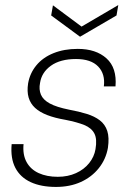

<svg xmlns="http://www.w3.org/2000/svg" viewBox="-20 -726 520 758"><path d="M201 12Q142 12 101 -7Q60 -26 40.5 -63.5Q21 -101 26 -157H73Q69 -115 85 -86Q101 -57 133 -42.5Q165 -28 208 -28Q248 -28 280 -42.5Q312 -57 332 -82Q352 -107 357 -137Q364 -177 352.5 -199Q341 -221 312.5 -232.5Q284 -244 238 -253Q197 -260 167 -271.5Q137 -283 118.5 -300Q100 -317 93 -341Q86 -365 91 -397Q98 -437 123.5 -468Q149 -499 191 -516Q233 -533 287 -533Q359 -533 400.5 -495.5Q442 -458 436 -385H390Q396 -434 367.5 -463.5Q339 -493 280 -493Q218 -493 181 -466.5Q144 -440 138 -398Q133 -373 141.5 -352.5Q150 -332 176.5 -317.5Q203 -303 253 -293Q291 -286 322 -276.5Q353 -267 374 -251Q395 -235 403.5 -209Q412 -183 406 -142Q398 -97 370 -62Q342 -27 299 -7.5Q256 12 201 12ZM447 -706 440 -665 296 -581 182 -665 189 -705 302 -621Z"/></svg>

Font: DM Sans 10pt ExtraLight
Style: Italic
Weight: 250
Italic angle: -10°
Version: Version 4.004;gftools[0.9.30]